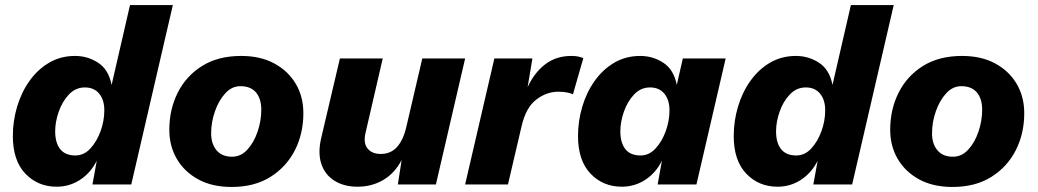

<svg xmlns="http://www.w3.org/2000/svg" viewBox="-20 -732 4119 762"><path d="M205 9Q130 9 80.5 -43Q31 -95 31 -192Q31 -252 48 -309Q65 -366 97.5 -411.5Q130 -457 175.5 -483.5Q221 -510 278 -510Q328 -510 369.5 -483Q411 -456 423 -395L496 -712H666L501 0H347L364 -94Q340 -46 298 -18.5Q256 9 205 9ZM279 -115Q313 -115 338.5 -142.5Q364 -170 379 -211Q394 -252 394 -294Q394 -336 373.5 -360.5Q353 -385 317 -385Q280 -385 253.5 -357Q227 -329 213 -288.5Q199 -248 199 -211Q199 -165 219 -140Q239 -115 279 -115Z M899 10Q822 10 767 -20Q712 -50 682 -101Q652 -152 652 -217Q652 -298 685.5 -364.5Q719 -431 782.5 -470.5Q846 -510 937 -510Q1014 -510 1069 -480Q1124 -450 1154 -399Q1184 -348 1184 -283Q1184 -202 1150.5 -136Q1117 -70 1053.5 -30Q990 10 899 10ZM901 -110Q936 -110 962 -138.5Q988 -167 1002.5 -210Q1017 -253 1017 -297Q1017 -340 996 -365Q975 -390 934 -390Q900 -390 874 -361.5Q848 -333 833 -290Q818 -247 818 -203Q818 -161 839.5 -135.5Q861 -110 901 -110Z M1399 9Q1346 9 1308.5 -14Q1271 -37 1256 -79.5Q1241 -122 1254 -181L1329 -500H1499L1431 -206Q1421 -165 1438.5 -143Q1456 -121 1491 -121Q1531 -121 1556 -149Q1581 -177 1593 -230L1656 -500H1826L1710 0H1559L1574 -97Q1547 -45 1501.5 -18Q1456 9 1399 9Z M1826 0 1942 -500H2093L2074 -386Q2100 -443 2143.5 -476.5Q2187 -510 2247 -510Q2264 -510 2275.5 -507.5Q2287 -505 2295 -501L2254 -358Q2244 -362 2230.5 -365Q2217 -368 2196 -368Q2149 -368 2108 -336.5Q2067 -305 2050 -231L1996 0Z M2448 9Q2373 9 2323.5 -43Q2274 -95 2274 -192Q2274 -252 2291 -309Q2308 -366 2340.5 -411.5Q2373 -457 2418.5 -483.5Q2464 -510 2521 -510Q2571 -510 2612.5 -483Q2654 -456 2666 -395L2690 -500H2860L2744 0H2590L2607 -94Q2583 -46 2541 -18.5Q2499 9 2448 9ZM2522 -115Q2556 -115 2581.5 -142.5Q2607 -170 2622 -211Q2637 -252 2637 -294Q2637 -336 2616.5 -360.5Q2596 -385 2560 -385Q2523 -385 2496.5 -357Q2470 -329 2456 -288.5Q2442 -248 2442 -211Q2442 -165 2462 -140Q2482 -115 2522 -115Z M3066 9Q2991 9 2941.5 -43Q2892 -95 2892 -192Q2892 -252 2909 -309Q2926 -366 2958.5 -411.5Q2991 -457 3036.5 -483.5Q3082 -510 3139 -510Q3189 -510 3230.5 -483Q3272 -456 3284 -395L3357 -712H3527L3362 0H3208L3225 -94Q3201 -46 3159 -18.5Q3117 9 3066 9ZM3140 -115Q3174 -115 3199.5 -142.5Q3225 -170 3240 -211Q3255 -252 3255 -294Q3255 -336 3234.5 -360.5Q3214 -385 3178 -385Q3141 -385 3114.5 -357Q3088 -329 3074 -288.5Q3060 -248 3060 -211Q3060 -165 3080 -140Q3100 -115 3140 -115Z M3760 10Q3683 10 3628 -20Q3573 -50 3543 -101Q3513 -152 3513 -217Q3513 -298 3546.5 -364.5Q3580 -431 3643.5 -470.5Q3707 -510 3798 -510Q3875 -510 3930 -480Q3985 -450 4015 -399Q4045 -348 4045 -283Q4045 -202 4011.5 -136Q3978 -70 3914.5 -30Q3851 10 3760 10ZM3762 -110Q3797 -110 3823 -138.5Q3849 -167 3863.5 -210Q3878 -253 3878 -297Q3878 -340 3857 -365Q3836 -390 3795 -390Q3761 -390 3735 -361.5Q3709 -333 3694 -290Q3679 -247 3679 -203Q3679 -161 3700.5 -135.5Q3722 -110 3762 -110Z"/></svg>

Font: Work Sans
Style: Bold Italic
Weight: 700
Italic angle: -13°
Designer: Wei Huang
Foundry: Wei Huang
Version: Version 2.010; ttfautohint (v1.8.3)